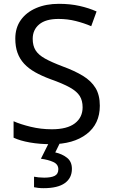

<svg xmlns="http://www.w3.org/2000/svg" viewBox="-20 -744 589 1004"><path d="M502 -191Q502 -96 433 -43Q364 10 247 10Q187 10 136 1Q85 -8 51 -24V-110Q87 -94 140.5 -81Q194 -68 251 -68Q331 -68 371.5 -99Q412 -130 412 -183Q412 -218 397 -242Q382 -266 345.5 -286.5Q309 -307 244 -330Q198 -347 163.5 -366.5Q129 -386 106 -411Q83 -436 71.5 -468Q60 -500 60 -542Q60 -599 89 -639.5Q118 -680 169.5 -702Q221 -724 288 -724Q347 -724 396 -713Q445 -702 485 -684L457 -607Q420 -623 376.5 -634Q333 -645 286 -645Q219 -645 185 -616.5Q151 -588 151 -541Q151 -505 166 -481Q181 -457 215 -438Q249 -419 307 -397Q370 -374 413.5 -347.5Q457 -321 479.5 -284Q502 -247 502 -191ZM356 139Q356 187 319 213.5Q282 240 208 240Q193 240 179.5 238.5Q166 237 158 235V180Q167 182 182 183.5Q197 185 211 185Q247 185 266 175.5Q285 166 285 141Q285 115 258.5 103Q232 91 194 86L237 0H295L269 53Q305 61 330.5 81Q356 101 356 139Z"/></svg>

Font: Noto Sans Vithkuqi
Style: Regular
Weight: 400
Version: Version 1.001